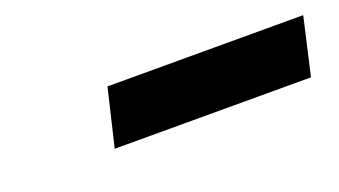

<svg xmlns="http://www.w3.org/2000/svg" viewBox="-28 -787 582 330"><g transform="rotate(-20 263.5 -621.5)"><path d="M527 -674 503 -569H144L169 -674Z"/></g></svg>

Font: Kantumruy Pro
Style: Bold Italic
Weight: 700
Italic angle: -13°
Version: Version 1.002